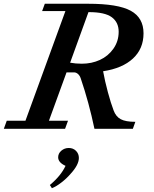

<svg xmlns="http://www.w3.org/2000/svg" viewBox="-53 -683 817 1018"><path d="M-32.7 0 -17.1 -43H82L293.9 -624.5H170.4L184.6 -663.1H414.6Q572.3 -663.1 640.1 -626Q708 -588.9 708 -506.3Q708 -424.8 652.1 -372.8Q596.2 -320.8 493.7 -305.2Q502.9 -253.9 519 -194.1Q535.2 -134.3 549.3 -97.7Q561.5 -64.5 587.4 -50.8Q613.3 -37.1 664.6 -37.1L651.4 0H447.8Q418.5 -140.1 375 -267.6Q370.1 -282.2 360.4 -290.8Q350.6 -299.3 339.4 -299.3H299.8L206.5 -43H307.6L292 0ZM418.5 -618.7H416L318.8 -350.6Q347.7 -345.2 381.3 -345.2Q432.6 -345.2 476.6 -365.2Q520.5 -385.3 548.3 -424.8Q576.2 -464.4 576.2 -514.6Q576.2 -564.5 539.8 -591.6Q503.4 -618.7 418.5 -618.7ZM222.2 314.9 211.4 297.9Q270.5 248.5 294.4 196.3Q255.4 178.7 255.4 150.9Q255.4 130.4 272.2 116Q289.1 101.6 311.5 101.6Q335 101.6 350.1 116.9Q365.2 132.3 365.2 154.3Q365.2 191.4 320.3 239.7Q300.3 263.2 272.5 284.7Q244.6 306.2 222.2 314.9Z"/></svg>

Font: Elstob 6pt SemiBold
Style: Italic
Weight: 600
Italic angle: -20°
Designer: Peter S. Baker
Version: Version 1.015